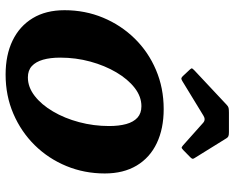

<svg xmlns="http://www.w3.org/2000/svg" viewBox="-94 -708 817 668"><g transform="rotate(90 314.0 -373.5)"><path d="M243.5 -602.5Q247.5 -598 251 -596.8Q254.5 -595.5 261 -599.5L381.5 -673Q395.5 -682 406.5 -672.5L485 -602.5Q490.5 -598 492.8 -597.5Q495 -597 501.5 -603L526.5 -627.5Q531 -632 531.8 -634.8Q532.5 -637.5 530 -641.5L460.5 -753.5Q457.5 -758.5 453.2 -760.2Q449 -762 439 -762H371.5Q360.5 -762 355 -760.8Q349.5 -759.5 343.5 -753.5L224.5 -642Q218.5 -636 217.5 -633.8Q216.5 -631.5 221.5 -626ZM15 -190Q15 -125 42.8 -79.2Q70.5 -33.5 120.8 -9.2Q171 15 239 15Q312.5 15 375.2 -12Q438 -39 484.8 -86.5Q531.5 -134 557.2 -196.5Q583 -259 583 -330Q583 -395 555.5 -441Q528 -487 477.5 -511Q427 -535 359 -535Q285.5 -535 222.8 -508.2Q160 -481.5 113.5 -434Q67 -386.5 41 -324Q15 -261.5 15 -190ZM180 -175Q180 -229.5 193.8 -279.8Q207.5 -330 231.2 -370.2Q255 -410.5 285.2 -434Q315.5 -457.5 349 -457.5Q373.5 -457.5 388.8 -443.8Q404 -430 411 -404.8Q418 -379.5 418 -345Q418 -291.5 404.5 -240.8Q391 -190 367.2 -149.8Q343.5 -109.5 313 -86Q282.5 -62.5 249 -62.5Q224.5 -62.5 209.5 -76.2Q194.5 -90 187.2 -115.2Q180 -140.5 180 -175Z"/></g></svg>

Font: Besley
Style: Bold Italic
Weight: 700
Italic angle: -13°
Designer: Owen Earl
Foundry: indestructible type*
Version: Version 2.001